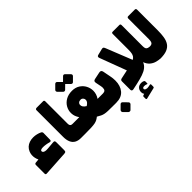

<svg xmlns="http://www.w3.org/2000/svg" viewBox="-14 -1647 2763 2763"><g transform="rotate(-45 1367.0 -265.5)"><path d="M76 23Q66 24 60 18.5Q54 13 54 3V-175Q54 -187 60.5 -193Q67 -199 79 -200L176 -209L169 -158Q130 -199 117 -259Q104 -319 126 -374Q141 -411 167.5 -435.5Q194 -460 230 -472Q266 -484 307 -484Q342 -484 377 -475.5Q412 -467 437 -454Q448 -448 452.5 -440.5Q457 -433 457 -423L455 -290Q455 -271 446 -267Q437 -263 423 -266Q398 -274 366 -279Q334 -284 307 -284Q283 -284 267 -278Q251 -272 251 -256Q251 -246 259 -236.5Q267 -227 287 -222Q307 -217 342 -220L457 -230Q480 -232 486.5 -224.5Q493 -217 493 -196V-42Q493 -16 486 -9Q479 -2 456 0Z M872 10H787Q730 10 692 -12Q654 -34 635.5 -77.5Q617 -121 617 -183V-727Q617 -738 625 -744Q633 -750 643 -750H777Q787 -750 792 -743.5Q797 -737 797 -727V-272Q797 -254 802 -242.5Q807 -231 817.5 -225.5Q828 -220 845 -220H887Q902 -220 902 -205V-20Q902 10 872 10Z M877 10Q857 10 857 -12V-202Q857 -211 863 -215.5Q869 -220 877 -220Q894 -220 915.5 -220Q937 -220 956 -220Q975 -220 982 -220Q968 -240 958 -261.5Q948 -283 943.5 -305Q939 -327 939 -349Q939 -404 967 -453Q995 -502 1048 -532.5Q1101 -563 1175 -563Q1244 -563 1293 -531.5Q1342 -500 1368 -450.5Q1394 -401 1394 -346Q1394 -313 1384 -281Q1374 -249 1354 -220Q1364 -220 1374 -220Q1384 -220 1403 -220Q1422 -220 1458 -220Q1466 -220 1472 -214.5Q1478 -209 1478 -200V-29Q1478 10 1437 10Q1375 10 1336.5 8.5Q1298 7 1271.5 1.5Q1245 -4 1221.5 -15.5Q1198 -27 1166 -46Q1143 -28 1122.5 -17Q1102 -6 1073 0Q1044 6 998 8Q952 10 877 10ZM1170 -257Q1198 -274 1211.5 -292Q1225 -310 1225 -329Q1225 -353 1210 -369Q1195 -385 1172 -385Q1145 -385 1129.5 -370.5Q1114 -356 1114 -333Q1114 -313 1126.5 -294.5Q1139 -276 1170 -257ZM1115 -641Q1108 -634 1096.5 -633.5Q1085 -633 1076 -642L1015 -703Q1008 -711 1007 -722Q1006 -733 1015 -742L1076 -803Q1085 -812 1096 -811.5Q1107 -811 1115 -803L1176 -742Q1185 -733 1185.5 -721.5Q1186 -710 1177 -702ZM1274 -641Q1265 -632 1254 -633Q1243 -634 1235 -642L1173 -703Q1165 -711 1165 -722.5Q1165 -734 1173 -742L1235 -803Q1243 -811 1253.5 -811.5Q1264 -812 1273 -803L1334 -742Q1343 -733 1343.5 -722Q1344 -711 1335 -702Z M1448 10Q1441 10 1437 6Q1433 2 1433 -5V-190Q1433 -204 1441 -212Q1449 -220 1463 -220H1465Q1492 -220 1506.5 -234Q1521 -248 1521 -281Q1521 -289 1519.5 -299.5Q1518 -310 1516 -321L1500 -401Q1496 -424 1504 -434Q1512 -444 1530 -448L1640 -471Q1681 -480 1689 -438L1712 -320Q1717 -295 1719.5 -271.5Q1722 -248 1722 -225Q1722 -120 1667.5 -55Q1613 10 1505 10ZM1574 230Q1566 237 1554.5 236.5Q1543 236 1535 229L1474 168Q1467 160 1467 149Q1467 138 1474 129L1535 68Q1543 60 1554 60Q1565 60 1573 68L1633 129Q1642 138 1642.5 149Q1643 160 1635 169Z M1817 47Q1798 51 1789 43Q1780 35 1780 22V-151Q1780 -177 1808 -183L1958 -215Q2012 -226 2049 -236.5Q2086 -247 2109.5 -259.5Q2133 -272 2146 -291Q2159 -310 2164 -337.5Q2169 -365 2169 -406V-727Q2169 -737 2174 -743.5Q2179 -750 2189 -750H2329Q2339 -750 2344 -743.5Q2349 -737 2349 -727V-295Q2349 -265 2357 -249Q2365 -233 2385 -226.5Q2405 -220 2439 -220Q2454 -220 2454 -205V-20Q2454 10 2424 10Q2375 10 2329 -2.5Q2283 -15 2247 -45.5Q2211 -76 2191 -130Q2173 -86 2137 -57.5Q2101 -29 2044.5 -9.5Q1988 10 1906 28ZM1982 -105 1789 -619Q1782 -638 1788.5 -647.5Q1795 -657 1808 -660L1905 -684Q1925 -689 1934 -682Q1943 -675 1952 -652L2148 -160ZM1862 281Q1853 283 1848.5 278.5Q1844 274 1844 267V229Q1844 220 1848 215.5Q1852 211 1859 209L1897 198V220Q1886 212 1875.5 196Q1865 180 1865 155Q1865 115 1890 88Q1915 61 1962 61Q1975 61 1987 64Q1999 67 2006 71Q2018 78 2018 88V126Q2018 139 2007 134Q1986 124 1959 124Q1940 124 1932 130.5Q1924 137 1924 148Q1924 164 1945 172.5Q1966 181 1996 175L2027 169Q2038 167 2042 170Q2046 173 2046 182V221Q2046 237 2033 240Z M2399 10Q2384 10 2384 -5V-190Q2384 -220 2414 -220Q2441 -220 2456.5 -228Q2472 -236 2478 -255Q2484 -274 2484 -307V-727Q2484 -737 2490.5 -743.5Q2497 -750 2507 -750H2641Q2652 -750 2658 -743.5Q2664 -737 2664 -727V-304Q2664 -231 2654.5 -172Q2645 -113 2617.5 -72Q2590 -31 2537.5 -10Q2485 11 2399 10Z"/></g></svg>

Font: Rubik Black
Style: Italic
Weight: 900
Italic angle: -12°
Designer: Hubert and Fischer
Foundry: Hubert and Fischer
Version: Version 2.300;gftools[0.9.30]